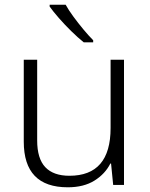

<svg xmlns="http://www.w3.org/2000/svg" viewBox="-20 -786 636 816"><path d="M507 -532V0H461L452 -91H449Q427 -47 381.5 -18.5Q336 10 268 10Q81 10 81 -184V-532H138V-189Q138 -112 172.5 -75.5Q207 -39 275 -39Q450 -39 450 -242V-532ZM259 -766Q271 -744 291.5 -716Q312 -688 334.5 -661Q357 -634 376 -615V-606H336Q311 -626 283 -653.5Q255 -681 230.5 -709Q206 -737 191 -758V-766Z"/></svg>

Font: Noto Sans Bengali UI Light
Style: Regular
Weight: 300
Designer: Jelle Bosma - Monotype Design Team
Foundry: Monotype Imaging Inc.
Version: Version 2.003; ttfautohint (v1.8.4.7-5d5b)